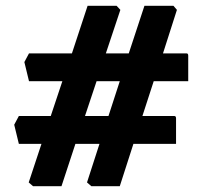

<svg xmlns="http://www.w3.org/2000/svg" viewBox="-20 -690 702 662"><path d="M94 -48 79 -61 123 -194H45L29 -260L45 -290H155L195 -410H80L64 -476L80 -506H228L282 -670H382L395 -656L345 -506H424L478 -670H578L590 -656L542 -506H623Q629 -506 629 -498V-410H510L471 -290H581Q587 -290 587 -282V-194H440L393 -48H295L280 -61L323 -194H240L192 -48ZM273 -290H354L393 -410H313Z"/></svg>

Font: Kreon Light SemiBold
Style: Regular
Weight: 600
Version: Version 2.002